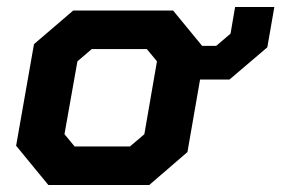

<svg xmlns="http://www.w3.org/2000/svg" viewBox="-20 -528 803 548"><path d="M763 -508 743 -393 635 -301H551L515 -94L406 0H118L26 -112L77 -402L189 -498H474L557 -397H597L638 -432L651 -508ZM428 -353 399 -388H242L201 -353L164 -145L193 -110H351L392 -145Z"/></svg>

Font: Chakra Petch
Style: Bold Italic
Weight: 700
Italic angle: -10°
Designer: Katatrad Aksorn Co.,Ltd.
Foundry: Cadson Demak Co.,Ltd.
Version: Version 1.000; ttfautohint (v1.6)